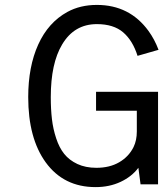

<svg xmlns="http://www.w3.org/2000/svg" viewBox="-20 -746 662 777"><path d="M185.5 -353Q185.5 -303.7 190.2 -263.9Q194.8 -224.1 207.3 -186.3Q219.7 -148.4 240 -123Q260.3 -97.7 293.2 -82.3Q326.2 -66.9 370.1 -66.9Q423.8 -66.9 462.4 -89.4Q501 -111.8 520.5 -150.9Q533.7 -178.2 533.7 -213.9V-297.9H368.7V-374.5H619.6V0H548.8L540 -66.9Q513.2 -31.2 468 -10Q422.9 11.2 366.7 11.2Q237.8 11.2 165 -88.9Q94.2 -186.5 94.2 -353Q94.2 -476.6 134.8 -565.9Q175.3 -655.3 252.9 -697.8Q304.7 -726.1 372.1 -726.1Q504.4 -726.1 581.1 -620.6Q605.5 -586.9 621.6 -544.4L536.6 -520Q517.1 -582 478.3 -615.2Q439.5 -648.4 372.1 -648.4Q280.3 -648.4 231.4 -565.9Q185.5 -489.3 185.5 -353Z"/></svg>

Font: Meera Inimai
Style: Regular
Weight: 400
Version: 2.0.0+20160526